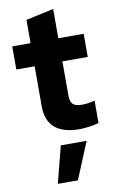

<svg xmlns="http://www.w3.org/2000/svg" viewBox="-106 -755 660 1104"><g transform="rotate(-10 224.0 -202.5)"><path d="M317 7Q125 7 125 -161V-394H18V-529H125V-665L287 -700V-529H435V-394H287V-193Q287 -158 302.5 -143.5Q318 -129 357 -129Q393 -129 430 -140V-9Q408 -2 374 2.5Q340 7 317 7ZM139 295 194 80H345L256 295Z"/></g></svg>

Font: Red Hat Display Black
Style: Regular
Weight: 900
Designer: Pentagram, MCKL
Foundry: Pentagram, MCKL
Version: Version 1.023; ttfautohint (v1.8.3)